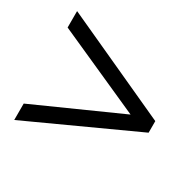

<svg xmlns="http://www.w3.org/2000/svg" viewBox="-109 -569 718 704"><g transform="rotate(30 250.0 -217.5)"><path d="M478.5 -193.5 28.5 12.5V-57L388 -218L28.5 -379V-448.5L478.5 -242.5Z"/></g></svg>

Font: Newsreader Text
Style: Bold
Weight: 700
Designer: Hugues Gentile
Foundry: Production Type
Version: Version 1.001